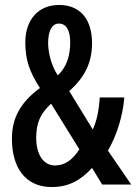

<svg xmlns="http://www.w3.org/2000/svg" viewBox="-20 -744 549 774"><path d="M218 -724C135 -724 82 -665 82 -573C82 -501 100 -453 141 -389C63 -332 28 -269 28 -184C28 -72 80 10 188 10C258 10 306 -18 351 -67L392 0H509L415 -137C451 -197 476 -281 481 -351H382C379 -299 370 -256 354 -222L259 -377C321 -431 351 -491 351 -570C351 -667 303 -724 218 -724ZM217 -649C246 -649 263 -624 263 -573C263 -520 249 -474 213 -440C188 -477 174 -530 174 -571C174 -622 191 -649 217 -649ZM186 -326 300 -142C271 -98 241 -77 202 -77C155 -77 126 -121 126 -188C126 -248 142 -286 186 -326Z"/></svg>

Font: Noto Sans Arabic UI XCn Md
Style: Regular
Weight: 500
Width: 2
Designer: Monotype Design Team, Nadine Chahine and Nizar Qandah
Foundry: Monotype Imaging Inc.
Version: Version 2.010